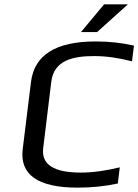

<svg xmlns="http://www.w3.org/2000/svg" viewBox="-20 -850 634 880"><path d="M412 -593C465 -593 523 -585 585 -569L594 -641C537 -654 479 -660 418 -660C236 -660 137 -598 122 -474L84 -166C70 -49 154 10 336 10C399 10 461 4 520 -9L529 -83C463 -67 404 -59 350 -59C226 -59 169 -96 178 -171L215 -475C227 -574 314 -593 412 -593ZM566 -830H457L351 -703H425Z"/></svg>

Font: Gamestation Text
Style: Italic
Weight: 400
Designer: Jonas Hecksher
Foundry: Jonas Hecksher, Playtypeª, e-types AS
Version: Version 1.003